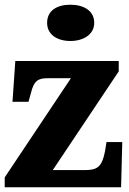

<svg xmlns="http://www.w3.org/2000/svg" viewBox="-20 -795 549 815"><path d="M279 -621C333 -621 380 -648 380 -698C380 -751 333 -775 279 -775C223 -775 180 -751 180 -698C180 -648 223 -621 279 -621ZM0 0H494L499 -192H432L426 -154C413 -86 393 -73 340 -73H204L484 -492V-536H45L33 -363H101L111 -399C124 -454 143 -463 183 -463H281L0 -42Z"/></svg>

Font: Noto Serif Georgian SemiCondensed Black
Style: Regular
Weight: 900
Width: 4
Designer: Monotype Design Team, Akaki Razmadze
Foundry: Google LLC
Version: Version 2.003